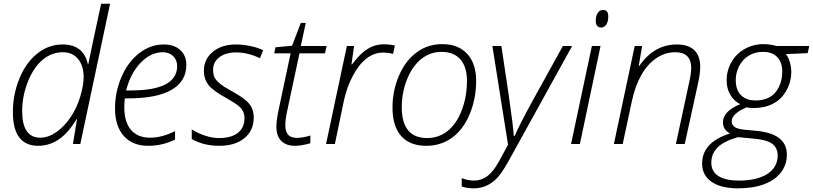

<svg xmlns="http://www.w3.org/2000/svg" viewBox="-20 -780 4403 1040"><path d="M319.8 -539.1Q432.1 -539.1 456.1 -432.1H458Q463.9 -464.4 527.8 -759.8H576.2L415 0H375L397 -133.8H394Q309.6 9.8 187 9.8Q49.8 9.8 49.8 -172.9Q49.8 -267.1 84.7 -353.5Q119.6 -439.9 181.2 -489.5Q242.7 -539.1 319.8 -539.1ZM198.2 -34.2Q241.7 -34.2 285.4 -64.7Q329.1 -95.2 363.5 -146.7Q397.9 -198.2 415.5 -259.5Q433.1 -320.8 433.1 -361.8Q433.1 -423.3 403.1 -460.2Q373 -497.1 320.8 -497.1Q260.3 -497.1 211.4 -456.5Q162.6 -416 131.3 -338.1Q100.1 -260.3 100.1 -178.2Q100.1 -34.2 198.2 -34.2Z M782.2 9.8Q697.8 9.8 650.4 -43.7Q603 -97.2 603 -192.9Q603 -281.2 637.7 -362.3Q672.4 -443.4 733.2 -491.2Q793.9 -539.1 867.2 -539.1Q922.9 -539.1 956.1 -509.3Q989.3 -479.5 989.3 -428.2Q989.3 -339.8 909.4 -293.5Q829.6 -247.1 672.4 -247.1H656.2Q653.3 -225.6 653.3 -199.2Q653.3 -118.7 689.5 -76.4Q725.6 -34.2 793.5 -34.2Q857.9 -34.2 928.2 -69.8V-23.9Q859.9 9.8 782.2 9.8ZM861.3 -497.1Q797.4 -497.1 742.4 -440.7Q687.5 -384.3 663.1 -290H687Q939.5 -290 939.5 -421.9Q939.5 -454.6 918.2 -475.8Q897 -497.1 861.3 -497.1Z M1354.5 -144Q1354.5 -73.7 1304.2 -32Q1253.9 9.8 1167.5 9.8Q1083 9.8 1018.6 -26.9V-79.1Q1054.7 -56.6 1093.3 -44.4Q1131.8 -32.2 1165.5 -32.2Q1232.9 -32.2 1268.6 -60.3Q1304.2 -88.4 1304.2 -140.1Q1304.2 -160.6 1296.6 -176.3Q1289.1 -191.9 1272.2 -206.3Q1255.4 -220.7 1207.5 -248Q1135.3 -287.1 1109.9 -319.1Q1084.5 -351.1 1084.5 -397Q1084.5 -459.5 1132.6 -499.3Q1180.7 -539.1 1259.3 -539.1Q1295.9 -539.1 1336.7 -530.5Q1377.4 -522 1405.3 -507.8L1388.2 -464.8Q1321.8 -496.1 1259.3 -496.1Q1202.6 -496.1 1168.5 -470.2Q1134.3 -444.3 1134.3 -402.8Q1134.3 -376 1142.6 -359.9Q1150.9 -343.8 1172.1 -326.4Q1193.4 -309.1 1230.5 -289.1Q1286.1 -258.3 1309.3 -238.5Q1332.5 -218.8 1343.5 -196.3Q1354.5 -173.8 1354.5 -144Z M1749 -530.8 1740.2 -491.2H1602.1L1536.1 -181.2Q1525.4 -132.8 1525.4 -101.1Q1525.4 -33.2 1586.9 -33.2Q1620.1 -33.2 1661.1 -45.9V-3.9Q1611.8 9.8 1578.1 9.8Q1529.8 9.8 1503.4 -16.8Q1477.1 -43.5 1477.1 -94.2Q1477.1 -129.9 1491.2 -194.8L1554.2 -491.2H1465.3L1472.2 -523.9L1562 -532.2L1609.4 -655.8H1636.2L1609.4 -530.8Z M2059.1 -540Q2092.8 -540 2119.1 -533.2L2108.9 -487.8Q2085.9 -495.1 2053.7 -495.1Q2007.8 -495.1 1966.3 -463.9Q1924.8 -432.6 1891.6 -370.1Q1858.4 -307.6 1842.8 -234.9L1793.9 0H1746.1L1858.9 -530.8H1897.9L1883.8 -431.2H1886.7Q1922.4 -477.1 1946.8 -497.3Q1971.2 -517.6 1998.8 -528.8Q2026.4 -540 2059.1 -540Z M2375 -541Q2462.9 -541 2511 -488Q2559.1 -435.1 2559.1 -341.8Q2559.1 -245.6 2524.2 -161.9Q2489.3 -78.1 2428.7 -34.2Q2368.2 9.8 2289.1 9.8Q2199.2 9.8 2152.6 -43.7Q2106 -97.2 2106 -196.8Q2106 -290 2141.6 -371.6Q2177.2 -453.1 2237.8 -497.1Q2298.3 -541 2375 -541ZM2371.1 -499Q2310.5 -499 2262.2 -460.7Q2213.9 -422.4 2185.1 -350.8Q2156.2 -279.3 2156.2 -199.2Q2156.2 -32.2 2293.9 -32.2Q2356 -32.2 2404.1 -70.1Q2452.1 -107.9 2480.7 -181.4Q2509.3 -254.9 2509.3 -342.8Q2509.3 -418 2473.6 -458.5Q2438 -499 2371.1 -499Z M2647 -530.8H2695.8L2735.8 -263.2Q2760.7 -91.8 2762.7 -43.9H2768.1Q2789.1 -95.2 2858.9 -223.1L3028.8 -530.8H3079.1L2731 99.1Q2695.8 161.1 2671.1 186Q2646.5 210.9 2615.5 225.6Q2584.5 240.2 2543.9 240.2Q2510.7 240.2 2481 230V185.1Q2515.6 198.2 2547.9 198.2Q2586.9 198.2 2619.6 174.1Q2652.3 149.9 2683.1 93.8Q2713.9 37.6 2731.9 3.9Z M3121.1 0H3073.2L3186 -530.8H3232.9ZM3207 -667Q3207 -693.8 3217.8 -710Q3228.5 -726.1 3247.1 -726.1Q3274.9 -726.1 3274.9 -690.9Q3274.9 -663.1 3264.2 -647Q3253.4 -630.9 3236.3 -630.9Q3222.2 -630.9 3214.6 -640.4Q3207 -649.9 3207 -667Z M3641.1 0 3713.9 -337.9Q3724.1 -382.8 3724.1 -414.1Q3724.1 -453.1 3702.9 -475.1Q3681.6 -497.1 3637.2 -497.1Q3582.5 -497.1 3534.4 -464.4Q3486.3 -431.6 3453.4 -372.8Q3420.4 -314 3402.8 -232.9L3353 0H3305.2L3418 -530.8H3458L3439.9 -422.9H3442.9Q3522.9 -539.1 3646 -539.1Q3709.5 -539.1 3741.2 -507.8Q3772.9 -476.6 3772.9 -418Q3772.9 -383.8 3761.2 -329.1L3689 0Z M4363.3 -530.8 4355 -492.2 4236.3 -486.8Q4249 -473.1 4257.6 -445.8Q4266.1 -418.5 4266.1 -390.1Q4266.1 -336.9 4239.5 -289.3Q4212.9 -241.7 4167.2 -218.3Q4121.6 -194.8 4063 -194.8Q4032.2 -194.8 4025.4 -199.2Q3986.3 -183.1 3964.8 -163.6Q3943.4 -144 3943.4 -124Q3943.4 -104 3958.7 -92.5Q3974.1 -81.1 4014.2 -77.1L4073.2 -71.8Q4242.2 -56.6 4242.2 57.1Q4242.2 111.8 4210.4 153.6Q4178.7 195.3 4119.1 217.8Q4059.6 240.2 3977.1 240.2Q3886.2 240.2 3834.7 205.1Q3783.2 169.9 3783.2 106Q3783.2 -9.3 3934.1 -57.1Q3896 -77.6 3896 -117.2Q3896 -177.2 3989.3 -215.8Q3954.6 -233.4 3935.3 -267.3Q3916 -301.3 3916 -344.2Q3916 -398.4 3942.1 -443.8Q3968.3 -489.3 4014.4 -515.1Q4060.5 -541 4115.2 -541Q4148.9 -541 4187 -530.8ZM3833 101.1Q3833 150.4 3872.6 174.3Q3912.1 198.2 3981.9 198.2Q4081.1 198.2 4136.7 161.9Q4192.4 125.5 4192.4 62Q4192.4 20.5 4161.9 -1.7Q4131.3 -23.9 4055.2 -29.8L3977.1 -37.1Q3900.4 -15.1 3866.7 18.8Q3833 52.7 3833 101.1ZM3965.3 -347.2Q3965.3 -292.5 3993.9 -264.2Q4022.5 -235.8 4074.2 -235.8Q4117.2 -235.8 4149.4 -253.9Q4181.6 -272 4199.5 -309.6Q4217.3 -347.2 4217.3 -392.1Q4217.3 -442.9 4189.9 -470.9Q4162.6 -499 4113.3 -499Q4067.9 -499 4034.7 -478Q4001.5 -457 3983.4 -421.4Q3965.3 -385.7 3965.3 -347.2Z"/></svg>

Font: TypoPRO Open Sans
Style: Italic
Weight: 300
Italic angle: -12°
Foundry: Ascender Corporation
Version: Version 1.10